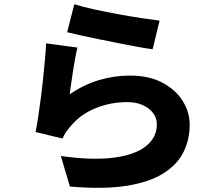

<svg xmlns="http://www.w3.org/2000/svg" viewBox="-20 -831 1040 912"><path d="M333 -811Q370 -799 425 -787Q480 -775 539.5 -764Q599 -753 652 -745Q705 -737 738 -733L705 -597Q674 -601 631 -609Q588 -617 540 -626.5Q492 -636 445.5 -645.5Q399 -655 360.5 -663.5Q322 -672 299 -678ZM348 -605Q343 -586 337.5 -556.5Q332 -527 327 -495Q322 -463 318 -433.5Q314 -404 311 -383Q378 -429 450 -450.5Q522 -472 597 -472Q688 -472 751 -438.5Q814 -405 847.5 -352Q881 -299 881 -237Q881 -169 852 -109.5Q823 -50 757 -8Q691 34 582 51.5Q473 69 312 55L269 -90Q418 -69 519.5 -82Q621 -95 673 -136.5Q725 -178 725 -240Q725 -271 707 -294.5Q689 -318 657.5 -332Q626 -346 584 -346Q504 -346 432.5 -316.5Q361 -287 316 -232Q301 -215 292.5 -202Q284 -189 277 -173L149 -204Q155 -234 161 -273.5Q167 -313 173 -358Q179 -403 184 -449.5Q189 -496 193 -541.5Q197 -587 199 -625Z"/></svg>

Font: Noto Sans JP Thin ExtraBold
Style: Regular
Weight: 800
Version: Version 2.004-H2;hotconv 1.0.118;makeotfexe 2.5.65603